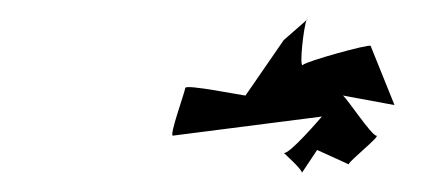

<svg xmlns="http://www.w3.org/2000/svg" viewBox="-20 -792 462 201"><path d="M161 -650 317 -670C317 -670 282 -629 277 -632C279 -630 297 -614 296 -611L312 -635L345 -620C346 -624 379 -650 374 -650C369 -650 344 -688 339 -692L393 -682L368 -744C366 -746 301 -728 297 -724C293 -721 298 -765 301 -771L277 -750L237 -692C234 -692 175 -704 174 -700C173 -694 157 -650 161 -650ZM301 -771C301 -772 302 -772 302 -772Z"/></svg>

Font: Ampere
Style: SCSuExtIta
Weight: 400
Version: Version 1